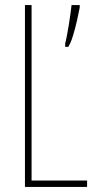

<svg xmlns="http://www.w3.org/2000/svg" viewBox="-20 -734 381 754"><path d="M78 0V-714H104V-25H322V0ZM293 -704Q290 -687 283 -656Q276 -625 267 -595Q258 -565 248 -550H236V-564Q238 -570 242 -590Q246 -610 250 -635Q254 -660 257 -682Q260 -704 261 -714H293Z"/></svg>

Font: Noto Sans Lao ExtraCondensed Thin
Style: Regular
Weight: 100
Width: 2
Designer: Monotype Design Team
Foundry: Monotype Imaging Inc.
Version: Version 2.003; ttfautohint (v1.8.4.7-5d5b)